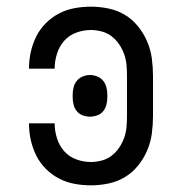

<svg xmlns="http://www.w3.org/2000/svg" viewBox="-20 -548 540 576"><path d="M253 8Q228 8 203.5 3.5Q179 -1 157 -12.5Q135 -24 117.5 -41.5Q100 -59 89 -81Q78 -103 72.5 -127.5Q67 -152 67 -176Q67 -177 67 -177.5Q67 -178 67 -178H144Q144 -178 144 -177.5Q144 -177 144 -177Q144 -155 151 -133Q158 -111 172.5 -94.5Q187 -78 208.5 -70Q230 -62 253 -62Q269 -62 285.5 -66.5Q302 -71 315 -81Q328 -91 337.5 -105Q347 -119 352.5 -134.5Q358 -150 359.5 -166.5Q361 -183 361 -200V-320Q361 -337 359.5 -353.5Q358 -370 352.5 -385.5Q347 -401 337.5 -415Q328 -429 315 -439Q302 -449 285.5 -453.5Q269 -458 253 -458Q230 -458 208.5 -450Q187 -442 172.5 -425.5Q158 -409 151 -387Q144 -365 144 -343Q144 -343 144 -342.5Q144 -342 144 -342H67Q67 -342 67 -342.5Q67 -343 67 -344Q67 -368 72.5 -392.5Q78 -417 89 -439Q100 -461 117.5 -478.5Q135 -496 157 -507.5Q179 -519 203.5 -523.5Q228 -528 253 -528Q279 -528 305.5 -522.5Q332 -517 354.5 -503.5Q377 -490 394 -469Q411 -448 421.5 -423.5Q432 -399 435.5 -372.5Q439 -346 439 -320V-200Q439 -174 435.5 -147.5Q432 -121 421.5 -96.5Q411 -72 394 -51Q377 -30 354.5 -16.5Q332 -3 305.5 2.5Q279 8 253 8ZM250 -198Q239 -198 228 -202Q217 -206 210 -215Q203 -224 200.5 -235Q198 -246 198 -257V-263Q198 -274 200.5 -285Q203 -296 210 -305Q217 -314 228 -318.5Q239 -323 250 -323Q261 -323 272 -318.5Q283 -314 290 -305Q297 -296 299.5 -285Q302 -274 302 -263V-257Q302 -246 299.5 -235Q297 -224 290 -215Q283 -206 272 -202Q261 -198 250 -198Z"/></svg>

Font: Iosevka Gothic
Style: Regular
Weight: 400
Monospace: yes
Designer: Belleve Invis
Foundry: Belleve Invis
Version: Version 15.5.1; ttfautohint (v1.8.4)